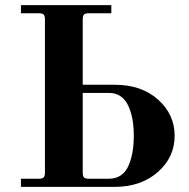

<svg xmlns="http://www.w3.org/2000/svg" viewBox="-20 -732 742 752"><path d="M62 0V-32H132Q146 -32 151 -37Q156 -42 156 -56V-656Q156 -670 151 -675Q146 -680 132 -680H62V-712H416V-680H328Q314 -680 309 -675Q304 -670 304 -656V-400H430Q534 -400 599 -342Q664 -284 664 -200Q664 -116 598 -58Q532 0 428 0ZM304 -56Q304 -42 309 -37Q314 -32 328 -32H407Q434 -32 453.5 -45.5Q473 -59 483.5 -83.5Q494 -108 499 -136.5Q504 -165 504 -200Q504 -235 499 -263.5Q494 -292 483 -316.5Q472 -341 453 -354.5Q434 -368 407 -368H304Z"/></svg>

Font: Old Standard TT
Style: Bold
Weight: 700
Designer: Alexey Kryukov <alexios@thessalonica.org.ru>
Version: Version 2.2